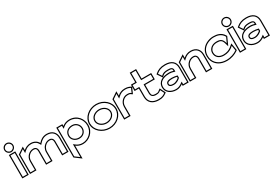

<svg xmlns="http://www.w3.org/2000/svg" viewBox="80 -1818 4654 3206"><g transform="rotate(-30 2407.5 -214.5)"><path d="M1 -558C1 -510 41 -472 88 -472C135 -472 175 -510 175 -558C175 -606 135 -644 88 -644C41 -644 1 -606 1 -558ZM21 -558C21 -595 52 -624 88 -624C124 -624 155 -595 155 -558C155 -521 124 -492 88 -492C52 -492 21 -521 21 -558ZM27 0H150V-451H27ZM47 -20V-431H130V-20Z M175 0H299V-183C299 -226 317 -260 341 -283C362 -304 391 -321 430 -321C468 -321 485 -301 485 -260V0H609V-183C609 -209 616 -231 626 -250C646.1 -287.3 684.6 -321 740 -321C778 -321 795 -301 795 -260V0H917V-278C917 -372 858 -443 748 -443C674 -443 622 -407 584 -362C557 -412 506 -443 438 -443C380 -443 335 -420 299 -388V-457L175 -374ZM195 -20V-363L279 -420V-343L312 -373C345 -403 386 -423 438 -423C500 -423 543 -395 566 -352L580 -327L599 -349C635 -391 681 -423 748 -423C847 -423 897 -362 897 -278V-20H815V-260C815 -308 789 -341 740 -341C695 -341 661 -321 637 -297C626 -286 616 -274 608 -259C597 -238 589 -213 589 -183V-20H505V-260C505 -308 479 -341 430 -341C385 -341 350 -320 327 -297C300 -271 279 -232 279 -183V-20Z M941 124 1064 215V-33C1097 -7 1140 11 1194 11C1313 11 1429 -85 1429 -225C1429 -341 1346 -462 1194 -462C1139 -462 1094 -443 1059 -415V-451H941ZM961 114V-431H1039V-373L1071 -399C1103 -425 1144 -442 1194 -442C1333 -442 1409 -332 1409 -225C1409 -97 1303 -9 1194 -9C1145 -9 1106 -25 1076 -49L1044 -74V175ZM1044 -225C1044 -158 1102 -98 1188 -98C1269 -98 1321 -158 1321 -225C1321 -298 1265 -357 1188 -357C1100 -357 1044 -303 1044 -225ZM1064 -225C1064 -292 1109 -337 1188 -337C1254 -337 1301 -287 1301 -225C1301 -169 1258 -118 1188 -118C1111 -118 1064 -170 1064 -225Z M1445 -226C1445 -95 1566 11 1710 11C1855 11 1973 -95 1973 -226C1973 -357 1855 -462 1710 -462C1566 -462 1445 -357 1445 -226ZM1465 -226C1465 -344 1575 -442 1710 -442C1846 -442 1953 -344 1953 -226C1953 -108 1846 -9 1710 -9C1575 -9 1465 -108 1465 -226ZM1547 -226C1547 -147 1624 -90 1710 -90C1796 -90 1871 -148 1871 -226C1871 -304 1795 -361 1710 -361C1624 -361 1547 -305 1547 -226ZM1567 -226C1567 -290 1631 -341 1710 -341C1788 -341 1851 -290 1851 -226C1851 -162 1788 -110 1710 -110C1631 -110 1567 -162 1567 -226Z M1991 0H2114V-187C2114 -230 2132 -264 2155 -287C2176 -308 2205 -325 2244 -325C2287 -325 2287 -321 2304 -310L2329 -294L2381 -412L2359 -423C2333 -435 2312 -447 2252 -447C2194 -447 2149 -424 2114 -392V-476L1991 -393ZM2011 -20V-382L2094 -438V-347L2127 -377C2159 -406 2200 -427 2252 -427C2312.9 -427 2324.7 -415.1 2355 -403L2320 -323C2302.7 -336.9 2290.2 -345 2244 -345C2199 -345 2165 -325 2141 -301C2115 -275 2094 -236 2094 -187V-20Z M2380 -327H2462V-160C2464 -54 2537 11 2659 11C2733 11 2768 -11 2801 -34L2819 -47L2764 -155L2740 -138C2709 -115 2715 -110 2659 -110C2605 -110 2585 -129 2585 -176V-327H2770V-449H2585V-632H2462V-449H2380ZM2400 -347V-429H2482V-612H2565V-429H2750V-347H2565V-176C2565 -119 2598 -90 2659 -90C2720.7 -90 2724.8 -105.7 2757 -125L2793 -53C2760.5 -28.6 2730.9 -9 2659 -9C2545 -9 2484 -66 2482 -160V-347Z M2805 -145C2805 -49 2892 11 2998 11C3048 11 3088 -10 3119 -32V0H3235V-292C3235 -404 3160 -462 3037 -462C2952 -462 2898 -437 2853 -399L2836 -384L2903 -286L2924 -306C2955 -334 2980 -341 3037 -341C3097 -341 3112 -333 3112 -299V-294C3092 -300 3061 -308 3028 -308C2915 -308 2805 -265 2805 -145ZM2825 -145C2825 -203 2853 -239 2896 -261L2914 -269C2947 -282 2987 -288 3028 -288C3058 -288 3087 -281 3106 -275L3132 -267V-299C3132 -348 3097 -361 3037 -361C2975.9 -361 2940.5 -351.5 2906 -317L2862 -381L2866 -384C2908 -419 2956 -442 3037 -442C3153 -442 3215 -391 3215 -292V-20H3139V-71L3107 -48C3078 -27 3042 -9 2998 -9C2898 -9 2825 -64 2825 -145ZM2912 -146C2912 -103 2952 -88 3001 -88C3065.4 -88 3112.3 -128.3 3132 -148V-194L3117 -197C3096 -202 3062 -209 3028 -209C2967 -209 2912 -198 2912 -146ZM2932 -146C2932 -177 2964 -189 3028 -189C3059 -189 3092 -183 3112 -178V-157C3097 -143 3051 -108 3001 -108C2952 -108 2932 -120 2932 -146Z M3258 0H3382V-183C3382 -226 3400 -260 3424 -283C3445 -304 3474 -321 3513 -321C3551 -321 3568 -301 3568 -260V0H3690V-278C3690 -372 3631 -443 3521 -443C3463 -443 3418 -420 3382 -388V-457L3258 -374ZM3278 -20V-363L3362 -420V-343L3395 -373C3428 -403 3469 -423 3521 -423C3620 -423 3670 -362 3670 -278V-20H3588V-260C3588 -308 3562 -341 3513 -341C3468 -341 3433 -320 3410 -297C3383 -271 3362 -232 3362 -183V-20Z M3711 -225C3711 -192 3717 -160 3729 -131C3764 -48 3848 11 3971 11C4058 11 4135 -19 4188 -57L4200 -66L4176 -208L4119 -160C4083 -132 4033 -112 3971 -112C3893.6 -112 3838 -151.1 3838 -226C3838 -242 3841 -258 3848 -272C3868 -311 3908 -340 3976 -340C4042 -340 4069 -325 4089 -257L4108 -192L4179 -350L4173 -361C4124 -449 4036 -462 3971 -462C3933 -462 3898 -455 3866 -442C3778 -409 3711 -335 3711 -225ZM3731 -225C3731 -326 3791 -392 3873 -423C3903 -435 3935 -442 3971 -442C4034 -442 4111 -429 4155 -351L4157 -349L4112 -250L4108 -263C4086 -338 4047 -360 3976 -360C3902 -360 3854 -327 3830 -281C3821 -263 3818 -245 3818 -226C3818 -139.9 3883.5 -92 3971 -92C4038 -92 4092 -113 4132 -144L4162 -170L4178 -75L4176 -73C4127 -38 4053 -9 3971 -9C3855 -9 3779 -64 3747 -139C3736 -165 3731 -194 3731 -225Z M4197 -558C4197 -510 4237 -472 4284 -472C4331 -472 4371 -510 4371 -558C4371 -606 4331 -644 4284 -644C4237 -644 4197 -606 4197 -558ZM4217 -558C4217 -595 4248 -624 4284 -624C4320 -624 4351 -595 4351 -558C4351 -521 4320 -492 4284 -492C4248 -492 4217 -521 4217 -558ZM4223 0H4346V-451H4223ZM4243 -20V-431H4326V-20Z M4371 -145C4371 -49 4458 11 4564 11C4614 11 4654 -10 4685 -32V0H4801V-292C4801 -404 4726 -462 4603 -462C4518 -462 4464 -437 4419 -399L4402 -384L4469 -286L4490 -306C4521 -334 4546 -341 4603 -341C4663 -341 4678 -333 4678 -299V-294C4658 -300 4627 -308 4594 -308C4481 -308 4371 -265 4371 -145ZM4391 -145C4391 -203 4419 -239 4462 -261L4480 -269C4513 -282 4553 -288 4594 -288C4624 -288 4653 -281 4672 -275L4698 -267V-299C4698 -348 4663 -361 4603 -361C4541.9 -361 4506.5 -351.5 4472 -317L4428 -381L4432 -384C4474 -419 4522 -442 4603 -442C4719 -442 4781 -391 4781 -292V-20H4705V-71L4673 -48C4644 -27 4608 -9 4564 -9C4464 -9 4391 -64 4391 -145ZM4478 -146C4478 -103 4518 -88 4567 -88C4631.4 -88 4678.3 -128.3 4698 -148V-194L4683 -197C4662 -202 4628 -209 4594 -209C4533 -209 4478 -198 4478 -146ZM4498 -146C4498 -177 4530 -189 4594 -189C4625 -189 4658 -183 4678 -178V-157C4663 -143 4617 -108 4567 -108C4518 -108 4498 -120 4498 -146Z"/></g></svg>

Font: Charger Pro
Style: Ol
Weight: 900
Designer: Jasper
Foundry: Cannot Into Space Fonts
Version: Version 1.09